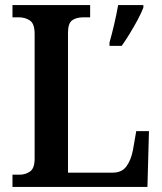

<svg xmlns="http://www.w3.org/2000/svg" viewBox="-20 -734 638 754"><path d="M29 0V-48H57Q80 -48 98 -60.5Q116 -73 116 -111V-601Q116 -641 97.5 -653.5Q79 -666 53 -666H29V-714H334V-666H308Q279 -666 263 -654Q247 -642 247 -605V-56H423Q458 -56 476 -80Q494 -104 502 -144L515 -219H565L559 0ZM410 -567Q419 -598 428.5 -639Q438 -680 444 -714H543V-704Q535 -683 520.5 -656Q506 -629 489.5 -602Q473 -575 458 -554H410Z"/></svg>

Font: Noto Serif Lao SemiCondensed SemiBold
Style: Regular
Weight: 600
Width: 4
Designer: Monotype Design Team
Foundry: Monotype Imaging Inc.
Version: Version 2.003; ttfautohint (v1.8.4.7-5d5b)